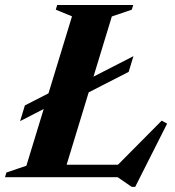

<svg xmlns="http://www.w3.org/2000/svg" viewBox="-43 -705 697 764"><path d="M402 -639.5 207 0H-23L-17.5 -18.5L62 -45.5L243.5 -640L179 -666.5L184.5 -685H487L481.5 -666.5ZM411 -34 600.5 -225 622 -213 495 38.5H481L425 0H109.5L127 -49.5H467.5ZM488 -481.5 469 -419 246.5 -305 188.5 -301 37 -223 56 -285.5 207.5 -363 264.5 -367Z"/></svg>

Font: Newsreader 36pt
Style: Bold Italic
Weight: 700
Italic angle: -17°
Designer: Hugues Gentile
Foundry: Production Type
Version: Version 1.003